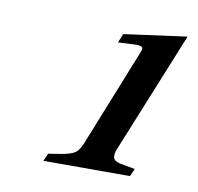

<svg xmlns="http://www.w3.org/2000/svg" viewBox="-50 -741 456 443"><g transform="rotate(10 178.0 -520.0)"><path d="M86 -368 117 -373Q140 -377 148.5 -383.5Q157 -390 164 -407L256 -637Q258 -643 258 -644Q258 -651 243 -651L200 -649L209 -670L356 -690L241 -407Q237 -398 237 -390Q237 -383 242.5 -379Q248 -375 262 -373L289 -368L281 -350H78Z"/></g></svg>

Font: Ibarra Real Nova SemiBold
Style: Italic
Weight: 600
Italic angle: -22°
Designer: Jose Maria Ribagorda & Octavio Pardo
Foundry: Octavio Pardo
Version: Version 1.014